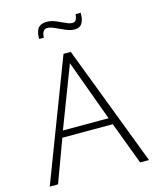

<svg xmlns="http://www.w3.org/2000/svg" viewBox="-132 -1003 896 1094"><g transform="rotate(-15 316.5 -456.0)"><path d="M23.4 0 294.9 -710.4H337.9L608.9 0H556.6L462.4 -250.5H165L72.3 0ZM178.7 -289.6H448.2L316.4 -649.4ZM182.6 -828.1Q182.6 -856 188.5 -872.6Q194.3 -889.2 204.1 -897.5Q213.9 -905.8 225.3 -908.7Q236.8 -911.6 248 -911.6Q274.9 -911.6 301.3 -900.6Q327.6 -889.6 350.8 -878.4Q374 -867.2 390.1 -867.2Q403.8 -867.2 410.9 -877.4Q418 -887.7 419.9 -911.1H450.2Q450.2 -882.8 444.6 -866.2Q439 -849.6 430.4 -841.3Q421.9 -833 412.1 -830.6Q402.3 -828.1 393.6 -828.1Q369.1 -828.1 341.1 -840.3Q313 -852.5 286.9 -864.7Q260.7 -877 241.7 -877Q228 -877 219.7 -864.7Q211.4 -852.5 210.4 -828.1Z"/></g></svg>

Font: Comme Thin
Style: Regular
Weight: 250
Version: Version 1.000;gftools[0.9.27]